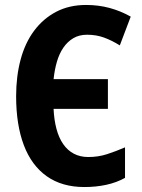

<svg xmlns="http://www.w3.org/2000/svg" viewBox="-20 -744 571 774"><path d="M331 -604Q299 -604 275.5 -590Q252 -576 235.5 -552Q219 -528 209.5 -495.5Q200 -463 196 -425H415V-305H196Q198 -261 207.5 -225Q217 -189 234.5 -163.5Q252 -138 277.5 -124.5Q303 -111 336 -111Q376 -111 411.5 -122.5Q447 -134 484 -150V-27Q450 -8 408.5 1Q367 10 320 10Q230 10 168.5 -33.5Q107 -77 76 -159Q45 -241 45 -356Q45 -436 63 -503.5Q81 -571 117.5 -620Q154 -669 206.5 -696.5Q259 -724 327 -724Q377 -724 421.5 -712Q466 -700 507 -677L463 -561Q431 -581 399.5 -592.5Q368 -604 331 -604Z"/></svg>

Font: Noto Sans Display Condensed
Style: Bold
Weight: 700
Width: 3
Designer: Monotype Design Team
Foundry: Monotype Imaging Inc.
Version: Version 2.003